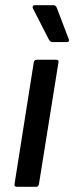

<svg xmlns="http://www.w3.org/2000/svg" viewBox="-20 -719 286 739"><path d="M45 0Q34 0 36 -11L110 -479Q112 -489 122 -489H196Q207 -489 205 -479L130 -11Q128 0 120 0ZM182 -557Q174 -557 168 -567L106 -688Q105 -692 106.5 -695.5Q108 -699 113 -699H186Q195 -699 199 -688L245 -567Q249 -557 236 -557Z"/></svg>

Font: Sofia Sans Semi Condensed SemiBold
Style: Italic
Weight: 600
Italic angle: -9°
Version: Version 4.100